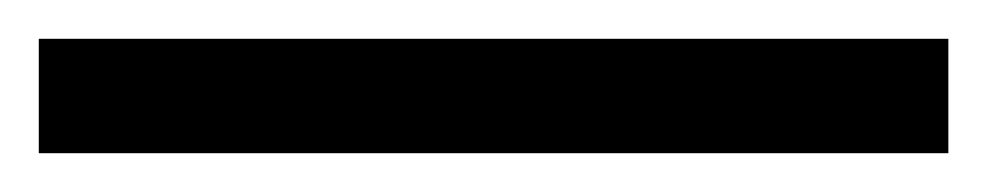

<svg xmlns="http://www.w3.org/2000/svg" viewBox="-25 -839 509 99"><path d="M-5 -760H464V-819H-5Z"/></svg>

Font: Noto Serif Yezidi SemiBold
Style: Regular
Weight: 600
Designer: Dalton Maag Ltd
Foundry: Dalton Maag Ltd
Version: Version 1.001